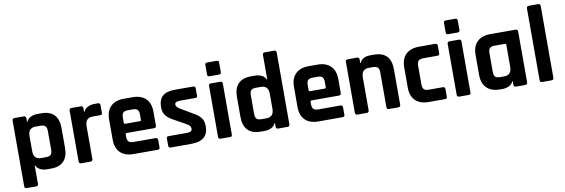

<svg xmlns="http://www.w3.org/2000/svg" viewBox="-58 -1156 5136 1744"><g transform="rotate(-10 2510.0 -283.5)"><path d="M161 136H76Q55 136 55 116V-489Q55 -510 76 -510H161Q182 -510 182 -489V-456H186Q197 -483 225 -496.5Q253 -510 284 -510H325Q402 -510 441.5 -468Q481 -426 481 -347V-163Q481 -84 441.5 -42Q402 0 325 0H284Q253 0 225 -13.5Q197 -27 186 -54H182V116Q182 136 161 136ZM251 -110H295Q327 -110 340.5 -123.5Q354 -137 354 -169V-341Q354 -373 340.5 -386.5Q327 -400 295 -400H251Q182 -400 182 -324V-186Q182 -110 251 -110Z M687 0H602Q581 0 581 -21V-489Q581 -510 602 -510H687Q708 -510 708 -489V-455H712Q723 -482 751 -496Q779 -510 810 -510H846Q866 -510 866 -489V-420Q866 -408 861.5 -403.5Q857 -399 846 -400H777Q708 -400 708 -322V-21Q708 0 687 0Z M1306 0H1085Q1006 0 963 -42Q920 -84 920 -163V-347Q920 -426 963 -468Q1006 -510 1085 -510H1164Q1243 -510 1286 -468Q1329 -426 1329 -347V-220Q1329 -199 1308 -199H1057Q1045 -199 1045 -188V-166Q1045 -135 1058.5 -121.5Q1072 -108 1104 -108H1306Q1327 -108 1327 -86V-20Q1327 -9 1322.5 -4.5Q1318 0 1306 0ZM1057 -284H1193Q1204 -284 1204 -295V-343Q1204 -375 1191 -388Q1178 -401 1146 -401H1104Q1072 -401 1059 -388Q1046 -375 1046 -343V-295Q1046 -284 1057 -284Z M1617 0H1427Q1407 0 1407 -21V-85Q1407 -96 1411 -100.5Q1415 -105 1427 -105H1594Q1643 -105 1643 -135V-140Q1643 -164 1602 -186L1503 -241Q1452 -267 1428 -297Q1404 -327 1404 -374Q1404 -444 1441 -477Q1478 -510 1557 -510H1724Q1744 -510 1744 -489V-424Q1744 -413 1740 -408.5Q1736 -404 1724 -404H1585Q1536 -404 1536 -379V-374Q1536 -352 1579 -329L1680 -269Q1732 -241 1753 -211.5Q1774 -182 1774 -134Q1774 0 1617 0Z M1867 -596V-683Q1867 -703 1887 -703H1974Q1994 -703 1994 -684V-596Q1994 -576 1974 -576H1887Q1867 -576 1867 -596ZM1867 -21V-489Q1867 -510 1887 -510H1973Q1994 -510 1994 -489V-21Q1994 -8 1989.5 -4Q1985 0 1974 0H1888Q1867 0 1867 -21Z M2296 0H2255Q2178 0 2138.5 -42Q2099 -84 2099 -163V-347Q2099 -426 2138.5 -468Q2178 -510 2255 -510H2296Q2327 -510 2355 -496.5Q2383 -483 2394 -456H2398V-682Q2398 -703 2419 -703H2504Q2525 -703 2525 -682V-21Q2525 0 2504 0H2419Q2398 0 2398 -21V-54H2394Q2383 -27 2355 -13.5Q2327 0 2296 0ZM2398 -186V-324Q2398 -400 2329 -400H2284Q2252 -400 2239 -386.5Q2226 -373 2226 -341V-169Q2226 -137 2239 -123.5Q2252 -110 2284 -110H2329Q2398 -110 2398 -186Z M3011 0H2790Q2711 0 2668 -42Q2625 -84 2625 -163V-347Q2625 -426 2668 -468Q2711 -510 2790 -510H2869Q2948 -510 2991 -468Q3034 -426 3034 -347V-220Q3034 -199 3013 -199H2762Q2750 -199 2750 -188V-166Q2750 -135 2763.5 -121.5Q2777 -108 2809 -108H3011Q3032 -108 3032 -86V-20Q3032 -9 3027.5 -4.5Q3023 0 3011 0ZM2762 -284H2898Q2909 -284 2909 -295V-343Q2909 -375 2896 -388Q2883 -401 2851 -401H2809Q2777 -401 2764 -388Q2751 -375 2751 -343V-295Q2751 -284 2762 -284Z M3235 0H3150Q3129 0 3129 -21V-489Q3129 -510 3150 -510H3235Q3256 -510 3256 -489V-456H3260Q3282 -510 3358 -510H3390Q3547 -510 3547 -347V-21Q3547 0 3525 0H3441Q3420 0 3420 -21V-341Q3420 -373 3406.5 -386.5Q3393 -400 3361 -400H3325Q3256 -400 3256 -324V-21Q3256 0 3235 0Z M3977 -89V-20Q3977 -9 3972.5 -4.5Q3968 0 3956 0H3807Q3728 0 3685 -42Q3642 -84 3642 -163V-347Q3642 -426 3685 -468Q3728 -510 3807 -510H3956Q3977 -510 3977 -489V-420Q3977 -409 3972.5 -404.5Q3968 -400 3956 -400H3827Q3796 -400 3782.5 -386.5Q3769 -373 3769 -341V-169Q3769 -137 3782.5 -123.5Q3796 -110 3827 -110H3956Q3977 -110 3977 -89Z M4068 -596V-683Q4068 -703 4088 -703H4175Q4195 -703 4195 -684V-596Q4195 -576 4175 -576H4088Q4068 -576 4068 -596ZM4068 -21V-489Q4068 -510 4088 -510H4174Q4195 -510 4195 -489V-21Q4195 -8 4190.5 -4Q4186 0 4175 0H4089Q4068 0 4068 -21Z M4489 0H4465Q4386 0 4343 -42Q4300 -84 4300 -163V-347Q4300 -426 4343 -468Q4386 -510 4465 -510H4696Q4718 -510 4718 -489V-21Q4718 0 4696 0H4612Q4591 0 4591 -21V-54H4587Q4576 -27 4548 -13.5Q4520 0 4489 0ZM4591 -186V-389Q4591 -400 4579 -400H4485Q4453 -400 4440 -386.5Q4427 -373 4427 -341V-169Q4427 -137 4440 -123.5Q4453 -110 4485 -110H4522Q4591 -110 4591 -186Z M4939 0H4854Q4833 0 4833 -21V-682Q4833 -703 4854 -703H4939Q4960 -703 4960 -682V-21Q4960 0 4939 0Z"/></g></svg>

Font: Rajdhani
Style: Bold
Weight: 700
Designer: Satya Rajpurohit, Jyotish Sonowal
Foundry: Indian Type Foundry
Version: Version 1.201 February 1, 2022